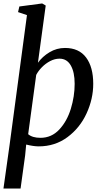

<svg xmlns="http://www.w3.org/2000/svg" viewBox="-21 -837 594 1111"><path d="M-1 254 34.5 1.5 135 -749.5 83.5 -767 91 -799.5 223 -817 243.5 -805 198.5 -474Q224.5 -510 265.8 -534.8Q307 -559.5 355 -559.5Q436 -559.5 477.2 -504.2Q518.5 -449 518.5 -352Q518.5 -265 480 -181Q441.5 -97 369.5 -43.5Q297.5 10 203 10Q173.5 10 130.5 -0.5L124.5 62L98 254ZM411 -352Q411 -419.5 388.5 -458.5Q366 -497.5 323.5 -497.5Q296 -497.5 269.2 -483.5Q242.5 -469.5 221.5 -448Q200.5 -426.5 188.5 -403.5L142 -60.5Q166.5 -39.5 213 -39.5Q277 -39.5 321.8 -87.2Q366.5 -135 388.8 -207.2Q411 -279.5 411 -352Z"/></svg>

Font: Merriweather Text
Style: Italic
Weight: 400
Italic angle: -7.8°
Designer: Eben Sorkin
Foundry: Eben Sorkin
Version: Version 2.100